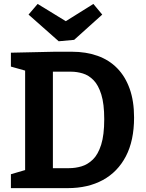

<svg xmlns="http://www.w3.org/2000/svg" viewBox="-20 -971 752 991"><path d="M350.7 -704Q424.3 -704 483.7 -682.8Q543 -661.7 584.8 -619Q626.7 -576.3 649.3 -512.8Q672 -449.3 672 -364.3Q672 -245.3 629.7 -164.3Q587.3 -83.3 510.7 -41.7Q434 0 330 0H36.3V-71.7L129.3 -99L109.7 -70.3V-630L130.7 -600.7L36.3 -627.3V-699L263 -704ZM336.7 -103Q369.3 -103 401.2 -112.5Q433 -122 459.7 -148Q486.3 -174 502.2 -224.2Q518 -274.3 518 -355.7Q518 -435 502.8 -483.5Q487.7 -532 462.7 -557.3Q437.7 -582.7 407.5 -591.8Q377.3 -601 347 -601H230.7L253 -623.3V-80.7L230.7 -103ZM462 -950.7 507.7 -895.7 362.7 -765.3 283 -758 127.3 -895.7 174.3 -950.7 369.7 -831 272.7 -832.3Z"/></svg>

Font: Bitter Thin
Style: Regular
Weight: 100
Designer: Sol Matas, and Bitter project Authors
Foundry: Sol Matas
Version: Version 2.002